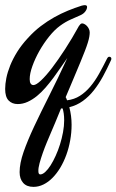

<svg xmlns="http://www.w3.org/2000/svg" viewBox="-61 -397 452 745"><path d="M369.1 -162.1Q354.5 -129.9 338.4 -100.3Q322.3 -70.8 303.2 -46.6Q284.2 -22.5 260.7 -5.4Q237.3 11.7 208 19Q216.8 52.2 216.8 86.9Q216.8 117.7 211.4 147.5Q206.1 177.2 196.3 204.1Q186.5 231 172.9 253.7Q159.2 276.4 142.8 293Q126.5 309.6 107.7 318.8Q88.9 328.1 68.8 328.1Q42.5 328.1 28.8 312.5Q15.1 296.9 15.1 271Q15.1 236.8 30.5 192.6Q45.9 148.4 71.5 93.8Q97.2 39.1 130.6 -27.1Q164.1 -93.3 200.2 -171.9Q188 -154.8 174.6 -135Q161.1 -115.2 146.5 -95.5Q131.8 -75.7 115.7 -57.1Q99.6 -38.6 82.3 -24.4Q64.9 -10.3 46.1 -1.7Q27.3 6.8 7.8 6.8Q-14.2 6.8 -27.6 -7.1Q-41 -21 -41 -51.8Q-41 -70.8 -36.4 -94Q-31.7 -117.2 -21.5 -142.8Q-11.2 -168.5 5.6 -195.6Q22.5 -222.7 46.9 -249Q70.8 -275.4 96.7 -295.2Q122.6 -314.9 149.2 -329.8Q175.8 -344.7 202.6 -355.7Q229.5 -366.7 255.9 -375Q259.8 -376 262.7 -376.5Q265.6 -377 268.1 -377Q276.9 -377 276.9 -370.1Q276.9 -361.8 270 -352.5Q263.2 -343.3 251 -337.9Q235.4 -331.1 213.9 -321.5Q192.4 -312 171.9 -296.9Q150.9 -281.7 129.9 -255.6Q108.9 -229.5 92 -199.7Q75.2 -169.9 64.7 -140.6Q54.2 -111.3 54.2 -89.8Q54.2 -78.1 58.1 -72.5Q62 -66.9 68.8 -66.9Q79.1 -66.9 98.1 -84.7Q117.2 -102.5 140.9 -133.5Q164.6 -164.6 191.7 -206.3Q218.8 -248 245.1 -295.9Q248 -300.3 251 -303.2Q253.9 -306.2 257.8 -306.2Q261.7 -306.2 266.8 -303.5Q272 -300.8 276.4 -296.1Q280.8 -291.5 283.9 -284.9Q287.1 -278.3 287.1 -271Q287.1 -263.7 285.4 -253.9Q283.7 -244.1 279.5 -230.7Q275.4 -217.3 268.3 -199Q261.2 -180.7 251 -155.8Q246.1 -144 239.5 -128.4Q232.9 -112.8 225.6 -95.2Q218.3 -77.6 210.2 -58.6Q202.1 -39.6 193.8 -20Q195.3 -17.1 196.8 -14.2Q198.2 -11.2 199.2 -7.8Q227.1 -11.2 249 -25.1Q271 -39.1 289.3 -60.8Q307.6 -82.5 323 -110.1Q338.4 -137.7 354 -168.9Q357.9 -176.8 362.8 -176.8Q366.2 -176.8 368.7 -174.8Q371.1 -172.9 371.1 -168.9Q371.1 -166 369.1 -162.1ZM188 69.8Q188 54.7 186.3 43.5Q184.6 32.2 182.1 23.9H175.8Q164.1 53.2 153.3 78.6Q142.6 104 134.8 122.1Q128.9 135.7 120.6 155.8Q112.3 175.8 105 196.5Q97.7 217.3 92.5 236.3Q87.4 255.4 87.9 267.1Q87.9 279.8 95.2 279.8Q104 279.8 114.5 270.3Q125 260.7 135.3 244.6Q145.5 228.5 155 207.5Q164.6 186.5 171.9 163.1Q179.2 139.6 183.6 115.7Q188 91.8 188 69.8Z"/></svg>

Font: Mervale Script
Style: Regular
Weight: 400
Designer: Astigmatic (AOETI)
Foundry: Astigmatic (AOETI)
Version: Version 1.000